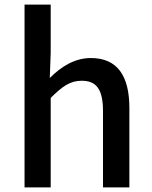

<svg xmlns="http://www.w3.org/2000/svg" viewBox="-20 -817 661 837"><path d="M87 0H201V-390C250 -439 285 -465 336 -465C401 -465 429 -427 429 -332V0H544V-346C544 -486 492 -564 376 -564C305 -564 246 -526 197 -477L201 -586V-797H87Z"/></svg>

Font: Kinto Sans Med
Style: Regular
Weight: 500
Designer: Authors: Ryoko NISHIZUKA  (kana & ideographs); Paul D. Hunt (Latin, Greek & Cyrillic); Wenlong ZHANG  (bopomofo); Sandol
Foundry: Adobe Systems Incorporated, ookami Inc.
Version: Version 0.001